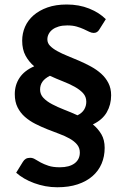

<svg xmlns="http://www.w3.org/2000/svg" viewBox="-20 -750 544 831"><path d="M410 -622.5Q401.5 -607.5 385.5 -607.5Q376.5 -607.5 366.2 -612.5Q356 -617.5 342.5 -623.8Q329 -630 311.8 -635Q294.5 -640 271 -640Q250 -640 234 -635.2Q218 -630.5 207.2 -622.2Q196.5 -614 190.8 -603Q185 -592 185 -579.5Q185 -563.5 196.8 -551.5Q208.5 -539.5 228 -528.8Q247.5 -518 272.2 -508Q297 -498 323 -486.8Q349 -475.5 373.8 -462Q398.5 -448.5 418 -431Q437.5 -413.5 449.2 -390.5Q461 -367.5 461 -337.5Q461 -297 442.2 -264.2Q423.5 -231.5 382 -211.5Q404.5 -193 418.8 -168.8Q433 -144.5 433 -110Q433 -73 419.8 -41.8Q406.5 -10.5 380.5 12.2Q354.5 35 316.2 47.8Q278 60.5 228 60.5Q201.5 60.5 176.2 55.8Q151 51 127.8 42.5Q104.5 34 84.8 22.5Q65 11 50 -2.5L79 -49.5Q84 -58 91.5 -62.5Q99 -67 110.5 -67Q122 -67 132.2 -60.5Q142.5 -54 156.5 -46.5Q170.5 -39 190 -32.5Q209.5 -26 239 -26Q280 -26 302.8 -43Q325.5 -60 325.5 -90Q325.5 -110 313.5 -124.5Q301.5 -139 281.5 -150.2Q261.5 -161.5 236.2 -170.8Q211 -180 184.8 -190.5Q158.5 -201 133.2 -213.8Q108 -226.5 88 -244Q68 -261.5 56 -285.5Q44 -309.5 44 -342.5Q44 -382.5 64.8 -413.5Q85.5 -444.5 128 -463Q105 -482.5 90.5 -509.2Q76 -536 76 -574Q76 -605.5 88.2 -633.8Q100.5 -662 125 -683.5Q149.5 -705 185.5 -717.8Q221.5 -730.5 269 -730.5Q322 -730.5 365.8 -713Q409.5 -695.5 438 -667ZM153.5 -362.5Q153.5 -341.5 168 -326.2Q182.5 -311 205.8 -298.8Q229 -286.5 258 -275.2Q287 -264 315.5 -251Q335.5 -261 344.5 -276.2Q353.5 -291.5 353.5 -309.5Q353.5 -331.5 339.5 -346.8Q325.5 -362 303 -374.5Q280.5 -387 252.2 -398Q224 -409 196 -422Q173.5 -410.5 163.5 -396Q153.5 -381.5 153.5 -362.5Z"/></svg>

Font: Lato
Style: Bold
Weight: 700
Designer: Lukasz Dziedzic with Adam Twardoch and Botio Nikoltchev
Foundry: tyPoland Lukasz Dziedzic
Version: Version 2.010; 2014-09-01; http://www.latofonts.com/; ttfaut